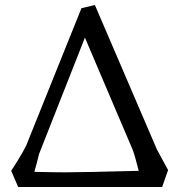

<svg xmlns="http://www.w3.org/2000/svg" viewBox="-20 -736 720 771"><path d="M631 15H53L25 -50Q82 -138 91 -166L307 -703L361 -716Q601 -158 610 -136L655 -53ZM513 -134 321 -585 137 -118Q125 -70 118 -46Q200 -44 240 -44Q305 -44 537 -50Q522 -110 513 -134Z"/></svg>

Font: Andada
Style: Regular
Weight: 400
Designer: Carolina Giovagnoli
Foundry: Carolina Giovagnoli
Version: Version 1.003